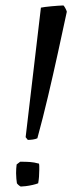

<svg xmlns="http://www.w3.org/2000/svg" viewBox="-20 -672 265 704"><path d="M82 -159 74 -169 128 -627 130 -644Q135 -645 145.5 -646.5Q156 -648 168.5 -649Q181 -650 193 -651Q205 -652 212 -652Q214 -652 219 -643Q224 -634 225 -629Q210 -559 192.5 -479Q175 -399 156 -318.5Q137 -238 117 -165Q111 -162 101 -160.5Q91 -159 82 -159ZM56 12Q52 10 48 6.5Q44 3 42 0Q41 -7 40 -16.5Q39 -26 39 -37Q39 -45 39.5 -53.5Q40 -62 41 -69L54 -79Q75 -79 90 -78Q105 -77 123 -72Q124 -67 124 -61Q124 -55 124 -49Q124 -36 123 -23.5Q122 -11 120 0Q113 3 100 6Q87 9 74.5 10.5Q62 12 56 12Z"/></svg>

Font: Labrada
Style: Italic
Weight: 400
Italic angle: -7°
Designer: Mercedes Jáuregui
Foundry: Omnibus-Type Team
Version: Version 1.000